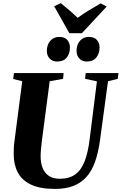

<svg xmlns="http://www.w3.org/2000/svg" viewBox="-20 -1218 790 1248"><path d="M682 -690 630 -306Q619 -226 597.8 -166.2Q576.5 -106.5 541.8 -67.8Q507 -29 456.8 -9.5Q406.5 10 338 10Q240.5 10 181.5 -18Q122.5 -46 95.8 -96.8Q69 -147.5 69 -215.5Q69 -234.5 69.8 -254.8Q70.5 -275 73.5 -296.5L124.5 -690L66 -704.5L70.5 -743H393.5L390 -705.5L303 -690L252.5 -304.5Q249 -275.5 246.5 -248.8Q244 -222 244 -201.5Q244 -161.5 256.2 -128.5Q268.5 -95.5 296 -75.8Q323.5 -56 369 -56Q430.5 -56 469.5 -84.5Q508.5 -113 530.5 -170.5Q552.5 -228 563 -315L610 -689.5L533 -705.5L537 -743H750L745.5 -705.5ZM351.5 -818Q320.5 -818 302.2 -838Q284 -858 284.5 -888.5Q285 -927.5 306.8 -952.8Q328.5 -978 365.5 -978Q401 -978 418 -957.8Q435 -937.5 434.5 -908Q434.5 -870 413.8 -844Q393 -818 351.5 -818ZM544 -818Q513.5 -818 495.2 -838Q477 -858 477.5 -888.5Q478 -927.5 499.8 -952.8Q521.5 -978 558 -978Q593 -978 610.2 -957.8Q627.5 -937.5 627 -908Q626.5 -870 606 -844Q585.5 -818 544 -818ZM431 -1002 332 -1177.5 375 -1197.5Q404 -1174.5 432 -1150.2Q460 -1126 484.5 -1102Q520 -1128 558.8 -1151.5Q597.5 -1175 634.5 -1196L673.5 -1175.5L512 -1002Z"/></svg>

Font: Merriweather 72pt Black
Style: Italic
Weight: 900
Italic angle: -7.8°
Version: Version 2.101